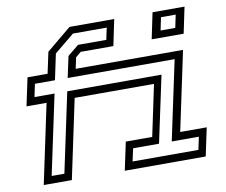

<svg xmlns="http://www.w3.org/2000/svg" viewBox="-81 -851 1122 952"><g transform="rotate(-10 480.0 -375.0)"><path d="M64.5 0 149 -399H48L78 -540H179L202 -647L326.5 -750H551.5L524 -618.5H359.5L332.5 -596L320.5 -540H861L776.5 -141.5H910L880 0H472.5L502.5 -141.5H635.5L690 -399H290.5L206 0ZM111 -37.5H175L260 -437.5H734.5L663 -102.5H532.5L518.5 -38.5H850L863.5 -102.5H727L812 -502H273.5L296.5 -609L352.5 -655H495L507.5 -714.5H337.5L237 -632L209.5 -502H108.5L95 -437.5H196ZM717 -618.5 744.5 -750H905.5L878 -618.5ZM768 -654H842L855.5 -718.5H781.5Z"/></g></svg>

Font: Tourney
Style: Italic
Weight: 400
Italic angle: -12°
Version: Version 1.015